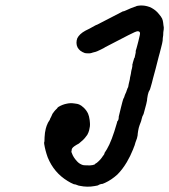

<svg xmlns="http://www.w3.org/2000/svg" viewBox="-20 -504 628 713"><path d="M495 -483Q510 -485 526 -481Q535 -479 544 -474Q560 -465 570 -452Q578 -443 582 -435Q585 -428 586 -419Q586 -415 587 -410Q589 -403 588 -395Q587 -390 586.5 -384.5Q586 -379 586 -373Q584 -362 584 -353Q583 -345 578 -326Q576 -319 575.5 -316.5Q575 -314 573.5 -308.5Q572 -303 569.5 -294Q567 -285 564 -272.5Q561 -260 558 -249Q551 -222 548 -212Q546 -204 544 -196Q542 -188 540 -182Q538 -175 537 -172Q531 -163 529 -152Q528 -148 527.5 -143.5Q527 -139 526.5 -137.5Q526 -136 526 -131Q525 -123 516 -91Q513 -78 511 -76Q509 -74 506 -62Q504 -53 502.5 -50Q501 -47 500 -43.5Q499 -40 498 -38Q495 -30 493 -18Q492 -8 491.5 -7.5Q491 -7 491 -1Q490 8 483 25Q481 32 480 35.5Q479 39 477 43Q475 47 474 51Q464 76 451 98Q435 125 416 144Q394 164 370 175Q359 180 358 179Q358 179 355 179.5Q352 180 349 181.5Q346 183 346 183Q345 185 331 187Q304 192 276 186Q270 185 268.5 184Q267 183 266 183Q265 183 265 183Q265 182 260 181Q257 181 254 180Q242 175 231 168Q180 137 157 80Q148 55 144 30V23Q145 23 145 21Q145 7 147 -11Q150 -29 153 -36Q154 -38 154.5 -40Q155 -42 155.5 -42Q156 -42 156.5 -44Q157 -46 157 -46Q157 -46 158 -48Q159 -50 159.5 -50.5Q160 -51 161 -53Q162 -55 163 -56Q166 -60 166 -63Q166 -63 167 -64.5Q168 -66 170 -70.5Q172 -75 173 -77Q174 -79 174 -79.5Q174 -80 175 -81.5Q176 -83 176 -83Q176 -83 178 -85.5Q180 -88 180 -88.5Q180 -89 182.5 -91.5Q185 -94 185 -94.5Q185 -95 189 -98.5Q193 -102 193 -103Q193 -104 197 -107Q212 -116 228 -119Q241 -122 255 -120Q268 -119 276 -115Q285 -110 285 -109Q286 -108 290 -105Q301 -95 307 -82Q311 -73 313 -58Q313 -53 314 -47Q315 -35 311 -20Q309 -12 304 -3Q294 11 287 17Q284 19 280.5 22.5Q277 26 273 29Q252 40 248 47Q246 50 246 55L245 60L247 65Q252 80 266 95Q275 105 288 109Q293 110 302 110Q315 111 324 109Q333 107 333 105Q333 105 334 104Q339 102 347 94Q355 86 356 84Q356 84 358 81.5Q360 79 361 77Q362 75 364 73Q368 68 368 66Q367 65 371 59.5Q375 54 377 50Q395 20 414 -47Q414 -49 415 -51Q416 -53 416 -54Q416 -55 416 -55Q418 -54 420 -61Q421 -65 421 -71Q422 -77 429 -104Q431 -113 434.5 -125.5Q438 -138 439 -139Q441 -141 443 -149Q444 -152 444.5 -153Q445 -154 446.5 -157.5Q448 -161 449 -163Q450 -165 450 -166.5Q450 -168 450.5 -168Q451 -168 451.5 -170Q452 -172 452.5 -173.5Q453 -175 454 -177Q455 -179 456 -181Q457 -184 458 -192Q459 -198 462 -209Q463 -215 463 -216.5Q463 -218 464.5 -223Q466 -228 466 -230Q466 -232 467 -237Q468 -242 468 -242.5Q468 -243 470 -250Q473 -263 471 -262L473 -269V-270L479 -290V-288L480 -290L484 -309V-315Q486 -320 487 -325Q488 -330 490.5 -338Q493 -346 494 -351.5Q495 -357 497.5 -366.5Q500 -376 500 -380Q500 -388 491 -388Q485 -388 456 -373Q441 -365 430 -359.5Q419 -354 413.5 -351Q408 -348 400 -344Q377 -332 371 -329Q369 -327 353.5 -319.5Q338 -312 335 -311.5Q332 -311 325 -309Q315 -305 306 -306Q299 -306 295 -307Q286 -310 278 -316Q272 -321 268 -328Q264 -336 264 -345Q264 -354 267 -362Q275 -378 297 -390Q300 -391 313 -398Q326 -405 332 -408.5Q338 -412 340 -412Q342 -413 431 -459Q438 -463 438 -462Q438 -461 449 -466Q466 -474 478 -478Q485 -480 486 -481Q487 -482 495 -483Z"/></svg>

Font: TT2020 Style E
Style: Italic
Weight: 400
Italic angle: -15°
Version: Version 0.2.000